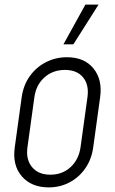

<svg xmlns="http://www.w3.org/2000/svg" viewBox="-20 -800 499 832"><path d="M191 12Q116 12 74.5 -36Q33 -84 44 -162L74 -379Q81.5 -431.5 109.2 -470.2Q137 -509 179 -530.5Q221 -552 270 -552Q345.5 -552 385 -503.5Q424.5 -455 414 -379L384 -162Q377 -110 349.8 -70.8Q322.5 -31.5 281.5 -9.8Q240.5 12 191 12ZM198 -43Q250.5 -43 286 -76Q321.5 -109 329 -162L359 -379Q366.5 -432.5 340 -464.8Q313.5 -497 261.5 -497Q209 -497 172.8 -464.8Q136.5 -432.5 129 -379L99 -162Q91.5 -109 118.8 -76Q146 -43 198 -43ZM255 -608 350 -780H407L298 -608Z"/></svg>

Font: Mohave Light Light
Style: Italic
Weight: 300
Italic angle: -8°
Version: Version 2.003